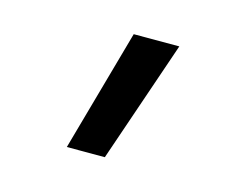

<svg xmlns="http://www.w3.org/2000/svg" viewBox="-58 -856 615 488"><g transform="rotate(15 250.0 -611.5)"><path d="M150 -451 240 -772H360L250 -451Z"/></g></svg>

Font: Iosevka Slab Semibold
Style: Regular
Weight: 600
Monospace: yes
Designer: Belleve Invis
Foundry: Belleve Invis
Version: Version 11.1.1; ttfautohint (v1.8.3)